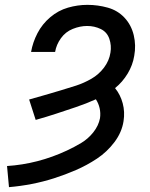

<svg xmlns="http://www.w3.org/2000/svg" viewBox="-20 -763 616 791"><path d="M17 8Q64 4 110.5 -5Q157 -14 202.5 -28.5Q248 -43 293 -62.5Q338 -82 379.5 -109.5Q421 -137 451.5 -177.5Q482 -218 489 -264Q495 -302 485.5 -337.5Q476 -373 454 -400Q485 -425 506 -460Q527 -495 533 -533Q541 -576 531 -618Q521 -660 493 -690Q465 -720 424 -731.5Q383 -743 340 -743Q300 -743 260 -731.5Q220 -720 187 -692Q154 -664 134.5 -626.5Q115 -589 108 -549H207Q212 -579 231 -605.5Q250 -632 280 -644Q310 -656 339 -656Q369 -656 395 -643.5Q421 -631 430.5 -603Q440 -575 435 -546Q430 -513 408.5 -484.5Q387 -456 356.5 -438.5Q326 -421 294 -410.5Q262 -400 229.5 -390.5Q197 -381 165 -371.5Q133 -362 100 -353L127 -269Q170 -281 211 -294.5Q252 -308 293.5 -322Q335 -336 375 -354Q386 -337 390.5 -317Q395 -297 392 -276Q386 -245 364.5 -218Q343 -191 314.5 -174Q286 -157 256 -143Q226 -129 195.5 -118Q165 -107 134 -99Q103 -91 71.5 -86Q40 -81 9 -79Z"/></svg>

Font: Iosevka Sparkle Medium
Style: Italic
Weight: 500
Italic angle: -9°
Designer: Belleve Invis
Foundry: Belleve Invis
Version: Version 4.5.0; ttfautohint (v1.8.3)